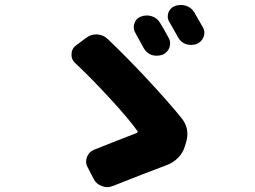

<svg xmlns="http://www.w3.org/2000/svg" viewBox="-20 -777 1040 783"><path d="M532.2 -642.6Q525.4 -654.3 525.4 -666Q525.4 -673.8 528.3 -681.6Q534.2 -701.2 553.7 -709Q566.4 -713.9 578.1 -713.9Q587.9 -713.9 598.6 -710.9Q621.1 -704.1 632.8 -683.6Q649.4 -657.2 667 -624Q673.8 -612.3 673.8 -600.6Q673.8 -591.8 670.9 -583Q663.1 -562.5 642.6 -553.7Q630.9 -549.8 619.1 -549.8Q609.4 -549.8 598.6 -552.7Q576.2 -561.5 565.4 -582Q544.9 -620.1 532.2 -642.6ZM671.9 -685.5Q664.1 -697.3 664.1 -709Q664.1 -716.8 666 -723.6Q672.9 -744.1 692.4 -752Q704.1 -756.8 716.8 -756.8Q727.5 -756.8 737.3 -753.9Q759.8 -747.1 772.5 -726.6Q789.1 -698.2 806.6 -667Q813.5 -655.3 813.5 -643.6Q813.5 -635.7 810.5 -627Q802.7 -606.4 782.2 -597.7Q771.5 -593.8 759.8 -593.8Q749 -593.8 739.3 -596.7Q716.8 -604.5 706.1 -625Q686.5 -660.2 671.9 -685.5ZM720.7 -294.9Q744.1 -265.6 744.1 -230.5Q744.1 -212.9 738.3 -194.3L733.4 -178.7Q725.6 -153.3 706.5 -133.8Q687.5 -114.3 662.1 -104.5Q570.3 -70.3 440.4 -18.6Q428.7 -13.7 417 -13.7Q406.2 -13.7 394.5 -18.6Q372.1 -26.4 361.3 -48.8L336.9 -95.7Q331.1 -107.4 331.1 -118.2Q331.1 -127.9 335 -137.7Q343.8 -159.2 365.2 -167Q394.5 -178.7 455.1 -202.6Q515.6 -226.6 537.1 -234.4Q543.9 -237.3 540 -243.2Q507.8 -289.1 432.1 -371.6Q356.4 -454.1 287.1 -519.5Q271.5 -533.2 271.5 -553.7Q271.5 -578.1 290 -591.8L332 -623Q349.6 -636.7 373 -636.7Q375 -636.7 377 -636.7Q402.3 -634.8 419.9 -617.2Q495.1 -545.9 581.1 -453.6Q667 -361.3 720.7 -294.9Z"/></svg>

Font: Gen Jyuu Gothic Heavy
Style: Bold
Weight: 900
Designer: [Source Han Sans]
Ryoko NISHIZUKA  (kana & ideographs); Paul D. Hunt (Latin, Greek & Cyrillic); Wenlong ZHANG  (bopomofo
Version: Version 1.002.20150607